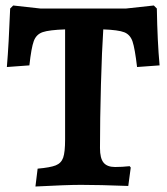

<svg xmlns="http://www.w3.org/2000/svg" viewBox="-20 -673 607 699"><path d="M117 -59Q163 -63 183 -71Q203 -79 210 -99Q217 -119 217 -165V-566Q159 -564 135.5 -556Q112 -548 103 -523.5Q94 -499 87 -435L5 -429Q12 -512 17 -642L28 -653L127 -642H439L540 -653L551 -642Q553 -522 561 -435L479 -429Q471 -497 462.5 -522Q454 -547 432.5 -555.5Q411 -564 356 -566Q351 -492 347.5 -365Q344 -238 344 -134Q344 -97 357 -81Q370 -65 399 -65Q424 -65 452 -68L456 -63L447 4Q341 0 275 0Q223 0 109 6Z"/></svg>

Font: Alegreya
Style: Bold
Weight: 700
Designer: Juan Pablo del Peral
Foundry: Huerta Tipografica
Version: Version 2.008; ttfautohint (v1.8)